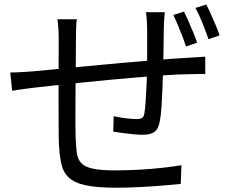

<svg xmlns="http://www.w3.org/2000/svg" viewBox="-20 -811 1040 863"><path d="M720.7 -756.1Q719.7 -747.9 718.9 -734.8Q718 -721.8 717.3 -708.3Q716.6 -694.8 716.2 -683.4Q715.8 -652.7 715.4 -619.9Q715 -587 714.5 -556.4Q714 -525.9 713 -499.9Q712 -462 710.3 -416.5Q708.6 -370.9 705.9 -330Q703.2 -289.1 697.6 -262.9Q691.5 -229.7 673.4 -217.5Q655.4 -205.3 621.1 -205.3Q602.9 -205.3 576.9 -207.8Q551 -210.3 527 -213.7Q503 -217.1 489.1 -219.5L490.9 -288.7Q517.2 -282.9 545.5 -279.4Q573.9 -275.9 590.5 -275.9Q609.6 -275.9 618.3 -280.9Q626.9 -285.9 629.1 -302.6Q632.7 -322.6 634.6 -355.2Q636.5 -387.8 638.5 -426Q640.4 -464.2 640.8 -499.4Q641.4 -527.9 641.4 -559.1Q641.4 -590.4 641.4 -622.1Q641.4 -653.8 641.4 -680.7Q641.4 -692.3 640.5 -706.3Q639.6 -720.3 638.7 -733.8Q637.8 -747.3 635.8 -756.1ZM325.3 -724.3Q323.1 -707.2 322.2 -686.9Q321.4 -666.6 321.4 -643.6Q321.4 -611.3 320.9 -562.3Q320.4 -513.3 319.9 -457.5Q319.4 -401.8 319.2 -348.7Q319 -295.7 319 -253.7Q319 -211.8 320 -190.9Q321.6 -150.4 325.5 -122.7Q329.4 -94.9 345.3 -77.8Q361.2 -60.7 397.3 -53Q433.4 -45.2 497.8 -45.2Q552.3 -45.2 608.4 -48.4Q664.4 -51.6 713.5 -57.2Q762.7 -62.8 795.4 -68.5L792.4 15.7Q759 19.1 710.2 23.1Q661.4 27.1 607.1 29.9Q552.8 32.7 501.9 32.7Q415.3 32.7 364.3 21.6Q313.3 10.6 288 -14Q262.7 -38.6 254.5 -79.5Q246.2 -120.4 244.2 -179.9Q244.2 -201.3 243.7 -239.7Q243.2 -278.1 243.2 -326.3Q243.2 -374.5 243.2 -424.6Q243.2 -474.8 243.5 -519.6Q243.8 -564.4 243.8 -596.5Q243.8 -628.6 243.8 -640.1Q243.8 -662.7 242.5 -682.2Q241.3 -701.8 237.9 -724.3ZM26.2 -485.3Q49.9 -485.3 76.6 -486.8Q103.3 -488.3 130.3 -490.5Q162.9 -493.5 223.8 -499.3Q284.6 -505.1 362.2 -512.7Q439.7 -520.3 522.9 -527.8Q606 -535.3 684.6 -541.6Q763.2 -547.9 824.7 -551.3Q844.1 -552.7 864.5 -553.8Q885 -554.9 902.6 -556.3V-477.6Q895.5 -478.6 881.7 -478.4Q867.9 -478.2 852.5 -478Q837.1 -477.8 824.3 -477.4Q784.5 -477 727 -473.1Q669.6 -469.2 603.2 -463.7Q536.9 -458.2 467.9 -451.7Q399 -445.2 335.2 -438.6Q271.4 -432 219.6 -426.4Q167.9 -420.8 136 -417.2Q120.6 -415.2 102.2 -412.9Q83.9 -410.6 66.2 -408Q48.5 -405.4 34.5 -403.1ZM806.8 -758.9Q816.2 -740.7 827 -715.6Q837.8 -690.5 848.6 -665.1Q859.3 -639.8 866.1 -619L816 -602.1Q809 -624.1 799.1 -649.3Q789.1 -674.4 779 -699.4Q768.9 -724.4 758.9 -743.6ZM906.9 -790.6Q916.9 -772.4 927.9 -747.6Q938.9 -722.8 949.6 -697.8Q960.2 -672.8 967 -651.9L917.3 -634.9Q905.5 -668.7 889.7 -708Q874 -747.4 858.4 -775.3Z"/></svg>

Font: Noto Sans JP
Style: Regular
Weight: 100
Designer: Ryoko NISHIZUKA 西塚涼子 (kana, bopomofo & ideographs); Paul D. Hunt (Latin, Greek & Cyrillic); Sandoll Communications 산돌커뮤니
Foundry: Adobe
Version: Version 2.004;hotconv 1.0.118;makeotfexe 2.5.65603